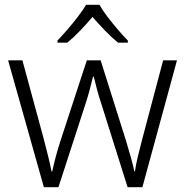

<svg xmlns="http://www.w3.org/2000/svg" viewBox="-20 -785 776 805"><path d="M406 -346Q395 -379 387 -409Q379 -439 373 -464H370Q364 -439 356 -408.5Q348 -378 337 -345L225 0H164L14 -532H74L163 -204Q175 -159 183 -125.5Q191 -92 196 -66H199Q204 -90 212.5 -123Q221 -156 234 -196L344 -532H402L508 -196Q519 -160 528.5 -126Q538 -92 543 -67H546Q549 -91 557 -125Q565 -159 577 -204L664 -532H722L577 0H515ZM397 -765Q409 -743 430 -715.5Q451 -688 474 -661Q497 -634 516 -615V-606H475Q448 -628 420 -657Q392 -686 368 -714Q344 -686 316.5 -657Q289 -628 262 -606H221V-615Q240 -635 263 -661.5Q286 -688 307 -715.5Q328 -743 341 -765Z"/></svg>

Font: Noto Sans Myanmar Light
Style: Regular
Weight: 300
Designer: Monotype Design Team
Foundry: Monotype Imaging Inc.
Version: Version 2.107; ttfautohint (v1.8.4.7-5d5b)